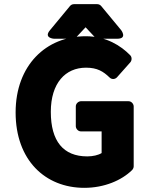

<svg xmlns="http://www.w3.org/2000/svg" viewBox="-20 -865 730 922"><path d="M55 -325C55 -96 197 37 385 37C481 37 564 1 614 -48C618 -52 622 -59 622 -66V-354C622 -365 612 -379 597 -379H369C358 -379 344 -369 344 -354V-259C344 -248 354 -234 369 -234H468V-130C452 -120 426 -114 399 -114C284 -114 224 -187 224 -328C224 -466 294 -540 393 -540C447 -540 476 -522 506 -493C517 -482 533 -484 542 -494L606 -566C613 -574 615 -590 605 -600C561 -645 490 -691 392 -691C201 -691 55 -551 55 -325ZM329 -679C335 -679 342 -682 347 -687L391 -734L435 -687C439 -683 446 -679 453 -679H543C593 -679 562 -720 562 -720L466 -836C461 -842 454 -845 447 -845H335C328 -845 321 -842 316 -836L220 -720C188 -682 239 -679 239 -679Z"/></svg>

Font: Falling Sky
Style: Blk
Weight: 900
Designer: Paul D. Hunt
Foundry: Adobe Systems Incorporated
Version: Version 1.02